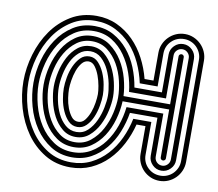

<svg xmlns="http://www.w3.org/2000/svg" viewBox="-89 -814 1201 1059"><g transform="rotate(10 511.5 -284.0)"><path d="M369 -453Q347 -453 331.5 -434Q316 -415 306.5 -388.5Q297 -362 292.5 -333Q288 -304 288 -284Q288 -264 292 -235Q296 -206 306 -179.5Q316 -153 331 -134Q346 -115 369 -115Q391 -115 406 -134Q421 -153 431 -179.5Q441 -206 445.5 -235Q450 -264 450 -284Q450 -301 445 -329.5Q440 -358 430 -385.5Q420 -413 405 -433Q390 -453 369 -453ZM369 -481Q398 -481 418.5 -459Q439 -437 452.5 -406Q466 -375 472 -341.5Q478 -308 478 -284Q478 -258 472 -223.5Q466 -189 453 -158.5Q440 -128 419 -107Q398 -86 369 -86Q339 -86 318.5 -107Q298 -128 284.5 -158.5Q271 -189 265 -223Q259 -257 259 -284Q259 -311 265 -345Q271 -379 284.5 -409Q298 -439 318.5 -460Q339 -481 369 -481ZM369 -510Q333 -510 306.5 -487Q280 -464 263.5 -430Q247 -396 239 -356.5Q231 -317 231 -284Q231 -251 239 -211.5Q247 -172 263.5 -138Q280 -104 306.5 -81Q333 -58 369 -58Q406 -58 432 -83Q458 -108 474.5 -144Q491 -180 498.5 -218.5Q506 -257 506 -284Q506 -314 498 -353Q490 -392 473.5 -427Q457 -462 431 -486Q405 -510 369 -510ZM369 -538Q412 -538 443 -512Q474 -486 494.5 -447.5Q515 -409 525 -365Q535 -321 535 -284Q535 -250 525.5 -206Q516 -162 496 -123Q476 -84 444.5 -57Q413 -30 369 -30Q326 -30 294.5 -56Q263 -82 243 -120Q223 -158 213 -202.5Q203 -247 203 -284Q203 -323 213 -367.5Q223 -412 243 -450Q263 -488 294.5 -513Q326 -538 369 -538ZM369 -566Q320 -566 283.5 -539Q247 -512 222.5 -470.5Q198 -429 186 -379Q174 -329 174 -284Q174 -239 186 -189Q198 -139 222 -97.5Q246 -56 282.5 -28.5Q319 -1 369 -1Q420 -1 457 -31Q494 -61 517.5 -104.5Q541 -148 552 -197Q563 -246 563 -284Q563 -327 551.5 -376.5Q540 -426 516 -468Q492 -510 455.5 -538Q419 -566 369 -566ZM739 -567Q739 -593 749 -616Q759 -639 776.5 -656.5Q794 -674 817 -684Q840 -694 867 -694Q893 -694 916 -684Q939 -674 956.5 -656.5Q974 -639 984 -616Q994 -593 994 -567V0Q994 26 984 49.5Q974 73 956.5 90.5Q939 108 916 118Q893 128 867 128Q840 128 817 118Q794 108 776.5 90.5Q759 73 749 49.5Q739 26 739 0V-156H689Q674 -97 646 -43.5Q618 10 577.5 51Q537 92 484.5 116Q432 140 369 140Q288 140 225.5 102Q163 64 120.5 3.5Q78 -57 55.5 -132.5Q33 -208 33 -284Q33 -359 55.5 -435Q78 -511 120.5 -571.5Q163 -632 225.5 -670Q288 -708 369 -708Q432 -708 484.5 -683.5Q537 -659 577.5 -618Q618 -577 646 -523.5Q674 -470 689 -411H739ZM767 -383H667Q655 -440 630 -494Q605 -548 567.5 -589Q530 -630 480 -655Q430 -680 369 -680Q294 -680 236.5 -644Q179 -608 140 -551Q101 -494 81 -423.5Q61 -353 61 -284Q61 -214 81 -143.5Q101 -73 140 -16Q179 41 236.5 76.5Q294 112 369 112Q430 112 479.5 87.5Q529 63 566.5 22Q604 -19 629 -72.5Q654 -126 666 -184H767V0Q767 42 796 70.5Q825 99 867 99Q887 99 905 91.5Q923 84 936.5 70.5Q950 57 958 39Q966 21 966 0V-567Q966 -588 958 -606Q950 -624 936.5 -637.5Q923 -651 905 -658.5Q887 -666 867 -666Q825 -666 796 -637.5Q767 -609 767 -567ZM796 -567Q796 -596 817 -617Q838 -638 867 -638Q896 -638 917 -617Q938 -596 938 -567V0Q938 29 917 50Q896 71 867 71Q838 71 817 50Q796 29 796 0V-213H642Q633 -157 611.5 -103.5Q590 -50 555.5 -8.5Q521 33 474.5 58.5Q428 84 369 84Q301 84 248.5 50.5Q196 17 160.5 -36Q125 -89 107 -154.5Q89 -220 89 -284Q89 -348 107 -413Q125 -478 160.5 -531Q196 -584 248.5 -617.5Q301 -651 369 -651Q428 -651 474.5 -625.5Q521 -600 555.5 -558.5Q590 -517 611.5 -464Q633 -411 642 -355H796ZM824 -326H617Q612 -376 594 -428.5Q576 -481 545.5 -524.5Q515 -568 471 -595.5Q427 -623 369 -623Q307 -623 260 -591.5Q213 -560 181.5 -511Q150 -462 134 -401.5Q118 -341 118 -284Q118 -227 134 -166.5Q150 -106 181.5 -57Q213 -8 260 23.5Q307 55 369 55Q425 55 469 29Q513 3 544 -39Q575 -81 593.5 -134Q612 -187 618 -241H824V0Q824 18 836.5 30.5Q849 43 867 43Q884 43 896.5 30.5Q909 18 909 0V-567Q909 -584 896.5 -596.5Q884 -609 867 -609Q849 -609 836.5 -596.5Q824 -584 824 -567ZM852 -567Q852 -573 856.5 -577Q861 -581 867 -581Q872 -581 876.5 -577Q881 -573 881 -567V0Q881 6 876.5 10Q872 14 867 14Q861 14 856.5 10Q852 6 852 0V-269H591Q589 -218 574 -165.5Q559 -113 531.5 -70.5Q504 -28 463.5 -0.5Q423 27 369 27Q313 27 271 -2.5Q229 -32 201.5 -77.5Q174 -123 160 -178Q146 -233 146 -284Q146 -335 160 -390Q174 -445 201.5 -490.5Q229 -536 271 -565.5Q313 -595 369 -595Q424 -595 465 -565.5Q506 -536 533.5 -492Q561 -448 575 -396Q589 -344 591 -298H852Z"/></g></svg>

Font: Zschusch
Style: Regular
Weight: 400
Designer: Peter Wiegel
Foundry: Peter Wiegel